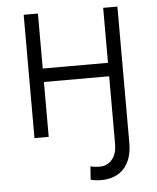

<svg xmlns="http://www.w3.org/2000/svg" viewBox="-53 -591 690 846"><g transform="rotate(-5 291.5 -167.5)"><path d="M146.5 -545.4V-302.2H435.1V-545.4H498V56.6Q498 130.4 461.7 170.2Q425.3 210 359.9 210Q335 210 314 204.1L318.4 145Q332 150.4 359.4 150.4Q392.6 150.4 413.8 125.5Q435.1 100.6 435.1 56.6V-242.7H146.5V0H83.5V-545.4Z"/></g></svg>

Font: Interop Light
Style: Regular
Weight: 300
Designer: Rasmus Andersson, Google, Jang Haemin
Foundry: jhaemin
Version: Version 1.007